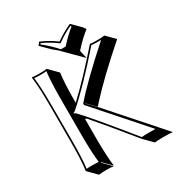

<svg xmlns="http://www.w3.org/2000/svg" viewBox="-199 -952 1084 1152"><g transform="rotate(-30 342.5 -376.0)"><path d="M104 -444.8Q104 -573.7 94.2 -645L96.2 -647.9Q114.3 -645 147 -645Q179.7 -645 198.2 -647.9L200.2 -645L256.3 -588.4Q246.6 -521.5 246.6 -388.7V-384.3Q355 -485.4 497.1 -647.9Q510.7 -645 545.9 -645Q581.1 -645 597.2 -647.9L653.3 -591.3Q472.7 -433.6 367.2 -317.4Q357.4 -306.6 349.6 -297.4L293 -354V-352.1L349.6 -295.4L663.6 59.6Q643.6 56.6 601.6 56.6Q556.6 56.6 539.6 59.6L482.9 2.9Q341.3 -171.9 255.9 -270Q251 -271.5 246.6 -272V-143.6Q246.6 -14.6 256.3 56.6L200.2 0L198.2 2.9L254.4 59.6Q236.3 56.6 203.6 56.6Q171.4 56.6 152.3 59.6L96.2 2.9L94.2 0Q104 -68.4 104 -200.2ZM319.3 -703.6Q301.8 -718.8 280.8 -735.4L224.1 -792L240.2 -812Q300.8 -785.6 346.2 -751Q403.3 -791 453.1 -812L509.8 -755.4L524.4 -735.4Q474.1 -696.8 424.8 -640.6L438 -584L381.3 -640.6L325.2 -696.8Q321.3 -701.2 319.3 -703.6ZM180.2 -444.8Q180.2 -570.8 189 -636.7Q168.5 -634.8 147 -634.8Q125.5 -634.8 105 -636.7Q113.8 -565.9 113.8 -444.8L114.3 -200.2Q114.3 -75.2 105.5 -8.3Q126.5 -10.3 147 -9.8Q168 -9.8 189 -8.3Q180.2 -78.6 180.2 -200.2ZM201.7 -336.4Q210.9 -333 215.3 -329.6H215.8Q272 -273.4 487.3 -7.8Q506.3 -10.3 544.9 -9.8Q569.3 -9.8 582.5 -9.3L283.2 -348.1V-357.9L285.6 -360.4Q373.5 -462.4 567.4 -635.3Q558.6 -635.3 545.9 -634.8Q515.1 -634.8 501 -637.2Q334.5 -446.8 218.8 -345.7Q210.9 -339.4 201.7 -336.4ZM329.6 -707H363.3Q409.7 -758.8 454.1 -793.9L449.7 -799.8Q403.3 -779.3 351.6 -742.7L345.7 -738.8L339.8 -743.2Q296.4 -775.4 243.2 -799.8L238.3 -793.5Q295.4 -748 329.6 -707Z"/></g></svg>

Font: Linux Biolinum Shadow O
Style: Regular
Weight: 400
Designer: Philipp H. Poll
Foundry: Philipp H. Poll
Version: Version 1.0.4